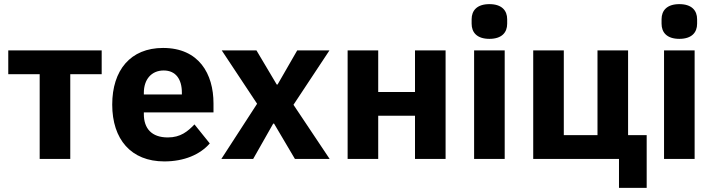

<svg xmlns="http://www.w3.org/2000/svg" viewBox="-20 -769 3450 929"><path d="M172 0H320V-410H472V-525H20V-410H172Z M775 12C871 12 948 -21 995 -75L921 -167C888 -133 854 -104 792 -104C713 -104 676 -148 676 -217V-225H1013V-269C1013 -411 943 -537 769 -537C611 -537 523 -429 523 -263C523 -95 614 12 775 12ZM772 -428C831 -428 860 -385 860 -321V-312H676V-320C676 -385 713 -428 772 -428Z M1205 0 1302 -171H1306L1407 0H1575L1400 -262L1574 -525H1418L1323 -360H1319L1221 -525H1053L1224 -267L1051 0Z M1662 0H1810V-209H1988V0H2136V-525H1988V-324H1810V-525H1662Z M2348 -581C2408 -581 2434 -612 2434 -654V-676C2434 -718 2408 -749 2348 -749C2288 -749 2262 -718 2262 -676V-654C2262 -612 2288 -581 2348 -581ZM2274 0H2422V-525H2274Z M2975 140H3109V-115H3019V-525H2871V-115H2708V-525H2560V0H2975Z M3267 -581C3327 -581 3353 -612 3353 -654V-676C3353 -718 3327 -749 3267 -749C3207 -749 3181 -718 3181 -676V-654C3181 -612 3207 -581 3267 -581ZM3193 0H3341V-525H3193Z"/></svg>

Font: LVC Sans
Style: Bold
Weight: 700
Designer: Mike Abbink, Paul van der Laan, Pieter van Rosmalen
Foundry: Bold Monday
Version: Version 3.0